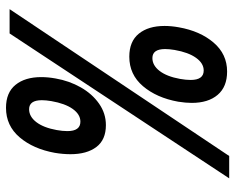

<svg xmlns="http://www.w3.org/2000/svg" viewBox="-92 -685 784 640"><g transform="rotate(-90 300.0 -365.0)"><path d="M508.5 -725H589.5L100 7H25.5ZM106 -522Q106 -547 110.5 -574Q123.5 -646 162.2 -691.5Q201 -737 260.5 -737Q311.5 -737 337.2 -705.2Q363 -673.5 363 -619.5Q363 -597 358.5 -572Q350.5 -526 328.8 -487.8Q307 -449.5 274.5 -426.8Q242 -404 203 -404Q154 -404 130 -435.8Q106 -467.5 106 -522ZM283 -586Q286 -604 286 -617.5Q286 -660 256 -660Q231.5 -660 213 -636Q194.5 -612 186.5 -568Q183 -548.5 183 -532.5Q183 -489 214.5 -489Q238.5 -489 256.8 -514.5Q275 -540 283 -586ZM277 -118Q277 -137.5 281 -163Q294 -235 332.8 -280.5Q371.5 -326 431 -326Q482 -326 507.8 -294.2Q533.5 -262.5 533.5 -208.5Q533.5 -186 529 -161Q516.5 -90 478 -45Q439.5 0 381.5 0Q330.5 0 303.8 -31.5Q277 -63 277 -118ZM453.5 -175Q456.5 -193 456.5 -206.5Q456.5 -249 426.5 -249Q402 -249 383.5 -225Q365 -201 357 -157Q353.5 -137.5 353.5 -121.5Q353.5 -78 385 -78Q409 -78 427.2 -103.5Q445.5 -129 453.5 -175Z"/></g></svg>

Font: JuliaMono
Style: Italic
Weight: 400
Italic angle: -9°
Monospace: yes
Designer: cormullion
Foundry: corm
Version: Version 0.057; ttfautohint (v1.8.4)